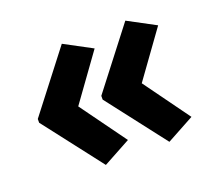

<svg xmlns="http://www.w3.org/2000/svg" viewBox="-86 -612 752 676"><g transform="rotate(-20 290.0 -274.0)"><path d="M34 -281 204 -501 307 -446 183 -274 307 -103 204 -47 34 -267ZM272 -281 442 -501 545 -446 421 -274 545 -103 442 -47 272 -267Z"/></g></svg>

Font: Noto Sans Lao SemiCondensed
Style: Bold
Weight: 700
Width: 4
Designer: Monotype Design Team
Foundry: Monotype Imaging Inc.
Version: Version 2.003; ttfautohint (v1.8.4.7-5d5b)